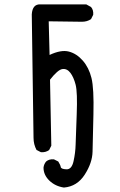

<svg xmlns="http://www.w3.org/2000/svg" viewBox="-20 -717 540 864"><path d="M267.6 127Q228.5 121.1 202.1 95.7Q175.8 70.3 175.8 37.1Q177.7 21.5 187.5 9.8Q201.2 -2 222.7 0L242.2 9.8Q252 25.4 253.4 34.7Q254.9 43.9 278.8 44.9Q302.7 45.9 311 8.3Q319.3 -29.3 320.3 -65.9Q321.3 -102.5 325.2 -202.1Q329.1 -301.8 320.3 -335.9Q311.5 -370.1 296.4 -389.6Q281.2 -409.2 260.7 -406.2Q240.2 -403.3 205.1 -358.4L210.9 -61.5L201.2 -42Q185.5 -30.3 164.1 -32.2L144.5 -42Q130.9 -67.4 130.9 -96.7Q130.9 -126 123 -652.3Q126 -699.2 162.1 -697.3H368.2L389.6 -685.5Q401.4 -671.9 399.4 -650.4L389.6 -630.9Q372.1 -619.1 348.6 -619.1L199.2 -621.1L203.1 -469.7Q254.9 -494.1 290 -484.9Q325.2 -475.6 352.5 -444.3Q379.9 -413.1 391.6 -366.2Q403.3 -319.3 400.4 -202.1Q397.5 -85 396.5 -34.7Q395.5 15.6 361.3 68.8Q327.1 122.1 267.6 127Z"/></svg>

Font: JasonHandwriting4
Style: Regular
Weight: 400
Version: Version 1.01.21